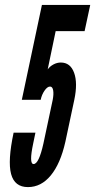

<svg xmlns="http://www.w3.org/2000/svg" viewBox="-20 -755 388 783"><path d="M94 8Q148 8 187.2 -39.8Q226.5 -87.5 246.5 -176.5L283 -348Q297.5 -416.5 282.2 -458.2Q267 -500 228 -500Q212.5 -500 198 -492.2Q183.5 -484.5 174.5 -472L207 -628H325L348 -735H151L69 -348H146Q150 -368.5 161.5 -385.2Q173 -402 184 -402Q194 -402 196.8 -386.8Q199.5 -371.5 195 -348L157 -169.5Q138.5 -86 117 -86Q97.5 -86 115.5 -170.5L124.5 -214H35.5Q11 -99 25.2 -45.5Q39.5 8 94 8Z"/></svg>

Font: League Gothic SemiCondensed Italic
Style: Regular
Weight: 400
Width: 4
Designer: The League of Moveable Type
Version: Version 1.600; ttfautohint (v1.8.3)